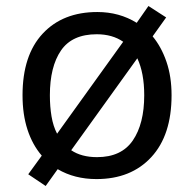

<svg xmlns="http://www.w3.org/2000/svg" viewBox="-20 -586 645 639"><path d="M551 -269Q551 -136 483.5 -63Q416 10 301 10Q228 10 172 -23L132 33L74 -6L119 -68Q88 -104 71.5 -154.5Q55 -205 55 -269Q55 -402 122 -474Q189 -546 304 -546Q377 -546 435 -510L474 -566L533 -528L488 -465Q517 -430 534 -380.5Q551 -331 551 -269ZM146 -269Q146 -231 151.5 -198.5Q157 -166 170 -141L390 -447Q354 -472 302 -472Q220 -472 183 -418Q146 -364 146 -269ZM460 -269Q460 -343 437 -392L217 -86Q251 -63 303 -63Q384 -63 422 -118.5Q460 -174 460 -269Z"/></svg>

Font: Noto Sans Tifinagh Ahaggar
Style: Regular
Weight: 400
Designer: JamraPatel
Foundry: JamraPatel LLC
Version: Version 2.006; ttfautohint (v1.8.4.7-5d5b)